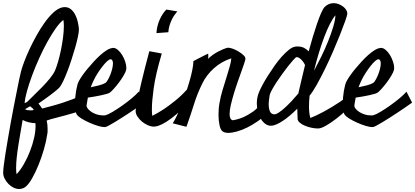

<svg xmlns="http://www.w3.org/2000/svg" viewBox="-80 -784 2666 1233"><path d="M26.4 335Q51.8 307.6 73.7 269Q95.7 230.5 112.3 188Q128.9 145.5 138.7 103Q148.4 60.5 148.4 23.4Q148.4 11.7 147.5 6.8Q127.9 6.8 105.5 1.5Q83 -3.9 65.4 -13.7Q58.6 26.4 51.3 68.4Q43.9 110.4 37.6 150.9Q31.2 191.4 27.3 228.5Q23.4 265.6 23.4 295.9Q23.4 319.3 26.4 335ZM136.7 -78.1Q134.8 -84 127.9 -89.8Q121.1 -95.7 113.3 -101.6Q105.5 -96.7 97.2 -92.3Q88.9 -87.9 81.1 -83Q86.9 -78.1 96.2 -76.7Q105.5 -75.2 116.2 -75.2Q130.9 -75.2 136.7 -78.1ZM327.1 -656.2Q304.7 -639.6 278.3 -602.5Q252 -565.4 224.6 -516.1Q197.3 -466.8 171.9 -410.6Q146.5 -354.5 126.5 -300.3Q106.4 -246.1 93.3 -199.2Q80.1 -152.3 78.1 -121.1Q82 -123 85.4 -125Q88.9 -127 93.8 -128.9Q112.3 -148.4 139.2 -173.8Q166 -199.2 192.4 -226.6Q218.8 -253.9 240.7 -280.8Q262.7 -307.6 273.4 -331.1Q282.2 -351.6 292.5 -386.2Q302.7 -420.9 311 -460.9Q319.3 -501 324.7 -542Q330.1 -583 330.1 -617.2Q330.1 -636.7 327.1 -656.2ZM310.5 -695.3Q303.7 -702.1 296.9 -703.1ZM167 -119.1Q178.7 -105.5 190.4 -86.9Q224.6 -95.7 260.3 -105.5Q295.9 -115.2 328.1 -126Q360.4 -136.7 387.2 -147Q414.1 -157.2 430.7 -167L446.3 -78.1Q429.7 -69.3 399.4 -60.1Q369.1 -50.8 335.4 -42Q301.8 -33.2 270 -24.9Q238.3 -16.6 219.7 -9.8Q225.6 13.7 225.6 42Q225.6 49.8 225.6 59.1Q225.6 68.4 223.6 77.1Q217.8 120.1 202.6 172.9Q187.5 225.6 167.5 274.9Q147.5 324.2 125 363.3Q102.5 402.3 81.1 418Q63.5 429.7 43 429.7Q24.4 429.7 6.8 420.9Q-10.7 412.1 -24.9 397.9Q-39.1 383.8 -48.8 365.7Q-58.6 347.7 -59.6 329.1V324.2Q-59.6 309.6 -55.7 277.3Q-51.8 245.1 -44.9 202.1Q-38.1 159.2 -29.3 108.4Q-20.5 57.6 -11.2 4.9Q-2 -47.9 8.3 -99.1Q18.6 -150.4 27.3 -194.8Q36.1 -239.3 43 -272.9Q49.8 -306.6 54.7 -324.2Q60.5 -347.7 74.7 -385.7Q88.9 -423.8 108.9 -466.8Q128.9 -509.8 153.8 -554.7Q178.7 -599.6 205.6 -637.2Q232.4 -674.8 260.3 -701.2Q288.1 -727.5 315.4 -735.4Q325.2 -738.3 335.9 -738.3Q359.4 -738.3 376 -724.1Q392.6 -710 403.3 -689Q414.1 -668 419.4 -644Q424.8 -620.1 426.8 -599.6V-595.7Q426.8 -579.1 420.4 -548.3Q414.1 -517.6 403.3 -480Q392.6 -442.4 379.4 -401.9Q366.2 -361.3 352.5 -325.7Q338.9 -290 325.7 -262.7Q312.5 -235.4 303.7 -224.6Q295.9 -215.8 280.3 -202.6Q264.6 -189.5 245.6 -175.3Q226.6 -161.1 206.1 -146.5Q185.5 -131.8 167 -119.1Z M629.9 -403.3Q622.1 -403.3 608.9 -391.6Q595.7 -379.9 580.6 -360.8Q565.4 -341.8 548.8 -316.4Q532.2 -291 519.5 -263.7Q514.6 -253.9 510.7 -244.1Q506.8 -234.4 502.9 -223.6Q528.3 -228.5 556.2 -235.8Q584 -243.2 597.7 -252Q604.5 -256.8 612.8 -271.5Q621.1 -286.1 628.4 -304.2Q635.7 -322.3 640.6 -342.3Q645.5 -362.3 645.5 -377Q645.5 -387.7 641.6 -395.5Q637.7 -403.3 629.9 -403.3ZM846.7 -125Q829.1 -112.3 805.7 -96.2Q782.2 -80.1 756.3 -63Q730.5 -45.9 704.6 -29.3Q678.7 -12.7 656.7 0.5Q634.8 13.7 619.1 22Q603.5 30.3 598.6 31.2Q595.7 32.2 590.8 32.2Q574.2 32.2 547.4 23.9Q520.5 15.6 493.2 3.4Q465.8 -8.8 442.9 -22.9Q419.9 -37.1 412.1 -49.8Q406.2 -60.5 403.8 -77.6Q401.4 -94.7 401.4 -117.2Q401.4 -136.7 403.3 -158.7Q405.3 -180.7 408.7 -200.7Q412.1 -220.7 416.5 -237.3Q420.9 -253.9 426.8 -263.7Q433.6 -277.3 448.2 -298.3Q462.9 -319.3 481.9 -342.3Q501 -365.2 522.5 -388.7Q543.9 -412.1 565.4 -431.2Q586.9 -450.2 606.9 -462.4Q627 -474.6 642.6 -475.6Q643.6 -475.6 644 -476.1Q644.5 -476.6 646.5 -476.6Q662.1 -476.6 677.7 -462.9Q693.4 -449.2 705.1 -429.7Q716.8 -410.2 724.1 -388.2Q731.4 -366.2 731.4 -348.6Q731.4 -339.8 730.5 -335.9Q726.6 -320.3 712.9 -297.4Q699.2 -274.4 682.6 -252.4Q666 -230.5 650.4 -213.4Q634.8 -196.3 627 -190.4Q621.1 -185.5 606 -181.2Q590.8 -176.8 570.8 -172.4Q550.8 -168 528.3 -164.1Q505.9 -160.2 484.4 -157.2Q480.5 -137.7 478.5 -123.5Q476.6 -109.4 475.6 -103.5Q477.5 -92.8 487.3 -82Q497.1 -71.3 511.7 -62.5Q526.4 -53.7 544.4 -48.3Q562.5 -43 581.1 -43Q585 -43 589.4 -43Q593.8 -43 597.7 -43.9Q615.2 -48.8 644.5 -66.4Q673.8 -84 705.6 -106.4Q737.3 -128.9 766.1 -152.8Q794.9 -176.8 810.5 -195.3Z M1058.6 -710.9Q1036.1 -684.6 1024.4 -660.2Q1012.7 -635.7 1007.8 -617.2Q1002 -595.7 1001 -577.1L924.8 -571.3Q926.8 -615.2 944.8 -656.2Q962.9 -697.3 988.3 -722.7ZM1154.3 -151.4Q1120.1 -111.3 1085.4 -79.1Q1050.8 -46.9 1019.5 -23.4Q988.3 0 961.9 13.2Q935.5 26.4 917 28.3Q915 29.3 909.2 29.3Q890.6 29.3 870.1 20.5Q849.6 11.7 832 -2.9Q814.5 -17.6 802.7 -35.6Q791 -53.7 791 -71.3V-73.2Q793 -92.8 802.7 -139.6Q810.5 -180.7 828.1 -255.4Q845.7 -330.1 878.9 -455.1L959 -440.4Q918.9 -304.7 907.2 -218.8Q895.5 -132.8 895.5 -88.9Q895.5 -76.2 895.5 -66.9Q895.5 -57.6 896.5 -51.8Q897.5 -44.9 898.4 -40Q934.6 -58.6 973.6 -84Q1006.8 -106.4 1046.9 -138.7Q1086.9 -170.9 1125 -213.9Z M1160.2 -390.6Q1186.5 -404.3 1207 -415Q1224.6 -423.8 1239.7 -431.6Q1254.9 -439.5 1256.8 -439.5Q1256.8 -434.6 1257.3 -431.6Q1257.8 -428.7 1257.8 -425.8Q1257.8 -420.9 1257.3 -416Q1256.8 -411.1 1255.9 -406.2Q1285.2 -433.6 1318.8 -451.7Q1352.5 -469.7 1381.8 -477.5H1386.7Q1397.5 -477.5 1416 -470.7Q1434.6 -463.9 1452.1 -453.1Q1469.7 -442.4 1482.9 -430.2Q1496.1 -418 1496.1 -407.2Q1496.1 -400.4 1488.8 -378.4Q1481.4 -356.4 1470.2 -325.2Q1459 -293.9 1445.8 -256.3Q1432.6 -218.8 1421.4 -181.2Q1410.2 -143.6 1402.3 -109.9Q1394.5 -76.2 1394.5 -51.8Q1394.5 -35.2 1399.4 -24.4Q1404.3 -13.7 1415 -11.7Q1451.2 -17.6 1484.4 -32.2Q1512.7 -44.9 1544.4 -66.9Q1576.2 -88.9 1600.6 -126L1628.9 -51.8Q1605.5 -26.4 1573.7 -4.4Q1542 17.6 1508.8 34.2Q1475.6 50.8 1442.9 60.1Q1410.2 69.3 1385.7 69.3Q1362.3 69.3 1349.6 59.6Q1335.9 49.8 1329.6 19.5Q1323.2 -10.7 1323.2 -47.9Q1323.2 -67.4 1324.7 -86.4Q1326.2 -105.5 1330.1 -125Q1336.9 -165 1349.6 -207Q1362.3 -249 1374.5 -287.6Q1386.7 -326.2 1395.5 -357.9Q1404.3 -389.6 1405.3 -409.2Q1342.8 -389.6 1293.9 -345.7Q1245.1 -301.8 1218.8 -247.1Q1186.5 -181.6 1164.6 -110.8Q1142.6 -40 1117.2 30.3L1029.3 7.8Q1042 -11.7 1056.6 -42.5Q1071.3 -73.2 1085.4 -110.4Q1099.6 -147.5 1113.3 -187.5Q1127 -227.5 1137.7 -264.6Q1148.4 -301.8 1154.8 -334Q1161.1 -366.2 1162.1 -387.7L1160.2 -390.6Z M1681.6 -49.8Q1693.4 -49.8 1710.9 -61.5Q1728.5 -73.2 1749.5 -92.3Q1770.5 -111.3 1793 -135.3Q1815.4 -159.2 1835.9 -183.6Q1843.8 -216.8 1854.5 -264.2Q1865.2 -311.5 1878.9 -366.2Q1869.1 -387.7 1853.5 -402.3Q1837.9 -417 1826.2 -417Q1821.3 -417 1819.3 -415Q1815.4 -412.1 1801.8 -397Q1788.1 -381.8 1770.5 -359.4Q1752.9 -336.9 1732.9 -309.6Q1712.9 -282.2 1695.8 -255.9Q1678.7 -229.5 1666 -206.5Q1653.3 -183.6 1651.4 -169.9Q1649.4 -156.2 1647.5 -142.1Q1645.5 -127.9 1645.5 -114.3Q1645.5 -88.9 1652.8 -70.3Q1660.2 -51.8 1679.7 -49.8ZM2074.2 -685.5Q2057.6 -667 2039.1 -630.9Q2020.5 -594.7 2002.4 -546.9Q1984.4 -499 1967.3 -442.9Q1950.2 -386.7 1936.5 -329.1Q1959 -371.1 1983.4 -420.9Q2007.8 -470.7 2027.3 -519.5Q2046.9 -568.4 2060.1 -612.3Q2073.2 -656.2 2074.2 -685.5ZM1908.2 -169.9Q1906.2 -152.3 1905.3 -135.3Q1904.3 -118.2 1904.3 -101.6Q1904.3 -56.6 1913.1 -26.4Q1928.7 -32.2 1951.7 -43Q1974.6 -53.7 2000 -67.4Q2025.4 -81.1 2051.8 -97.2Q2078.1 -113.3 2101.6 -128.9Q2125 -144.5 2143.1 -159.7Q2161.1 -174.8 2170.9 -186.5L2181.6 -116.2Q2170.9 -101.6 2142.6 -75.2Q2114.3 -48.8 2081.1 -22.9Q2047.9 2.9 2015.1 22Q1982.4 41 1962.9 41H1960.9Q1941.4 41 1918.9 36.1Q1896.5 31.2 1877 22.9Q1857.4 14.6 1844.2 2.9Q1831.1 -8.8 1831.1 -22.5Q1830.1 -34.2 1830.1 -51.8Q1830.1 -69.3 1829.1 -85.9Q1806.6 -63.5 1783.2 -43.5Q1759.8 -23.4 1737.8 -8.8Q1715.8 5.9 1695.8 14.6Q1675.8 23.4 1659.2 23.4Q1651.4 23.4 1648.4 22.5Q1630.9 18.6 1616.2 5.4Q1601.6 -7.8 1591.3 -27.3Q1581.1 -46.9 1575.2 -70.8Q1569.3 -94.7 1569.3 -120.1Q1569.3 -155.3 1581.1 -186.5Q1588.9 -207 1604.5 -236.3Q1620.1 -265.6 1640.1 -297.4Q1660.2 -329.1 1683.1 -361.8Q1706.1 -394.5 1729.5 -420.4Q1752.9 -446.3 1774.9 -463.9Q1796.9 -481.4 1815.4 -484.4Q1820.3 -485.4 1824.2 -485.4Q1828.1 -485.4 1832 -485.4Q1857.4 -485.4 1874.5 -475.6Q1891.6 -465.8 1902.3 -454.1Q1915 -502 1929.2 -548.3Q1943.4 -594.7 1956.5 -633.3Q1969.7 -671.9 1981.9 -699.7Q1994.1 -727.5 2004.9 -739.3Q2018.6 -752.9 2033.2 -758.3Q2047.9 -763.7 2063.5 -763.7Q2080.1 -763.7 2095.7 -757.3Q2111.3 -751 2123.5 -741.7Q2135.7 -732.4 2143.1 -720.7Q2150.4 -709 2150.4 -698.2V-695.3Q2149.4 -684.6 2136.7 -648.4Q2124 -612.3 2104 -562Q2084 -511.7 2058.6 -453.1Q2033.2 -394.5 2006.3 -339.8Q1979.5 -285.2 1954.1 -239.7Q1928.7 -194.3 1908.2 -169.9Z M2349.6 -403.3Q2341.8 -403.3 2328.6 -391.6Q2315.4 -379.9 2300.3 -360.8Q2285.2 -341.8 2268.6 -316.4Q2252 -291 2239.3 -263.7Q2234.4 -253.9 2230.5 -244.1Q2226.6 -234.4 2222.7 -223.6Q2248 -228.5 2275.9 -235.8Q2303.7 -243.2 2317.4 -252Q2324.2 -256.8 2332.5 -271.5Q2340.8 -286.1 2348.1 -304.2Q2355.5 -322.3 2360.4 -342.3Q2365.2 -362.3 2365.2 -377Q2365.2 -387.7 2361.3 -395.5Q2357.4 -403.3 2349.6 -403.3ZM2566.4 -125Q2548.8 -112.3 2525.4 -96.2Q2502 -80.1 2476.1 -63Q2450.2 -45.9 2424.3 -29.3Q2398.4 -12.7 2376.5 0.5Q2354.5 13.7 2338.9 22Q2323.2 30.3 2318.4 31.2Q2315.4 32.2 2310.5 32.2Q2293.9 32.2 2267.1 23.9Q2240.2 15.6 2212.9 3.4Q2185.5 -8.8 2162.6 -22.9Q2139.6 -37.1 2131.8 -49.8Q2126 -60.5 2123.5 -77.6Q2121.1 -94.7 2121.1 -117.2Q2121.1 -136.7 2123 -158.7Q2125 -180.7 2128.4 -200.7Q2131.8 -220.7 2136.2 -237.3Q2140.6 -253.9 2146.5 -263.7Q2153.3 -277.3 2168 -298.3Q2182.6 -319.3 2201.7 -342.3Q2220.7 -365.2 2242.2 -388.7Q2263.7 -412.1 2285.2 -431.2Q2306.6 -450.2 2326.7 -462.4Q2346.7 -474.6 2362.3 -475.6Q2363.3 -475.6 2363.8 -476.1Q2364.3 -476.6 2366.2 -476.6Q2381.8 -476.6 2397.5 -462.9Q2413.1 -449.2 2424.8 -429.7Q2436.5 -410.2 2443.8 -388.2Q2451.2 -366.2 2451.2 -348.6Q2451.2 -339.8 2450.2 -335.9Q2446.3 -320.3 2432.6 -297.4Q2418.9 -274.4 2402.3 -252.4Q2385.7 -230.5 2370.1 -213.4Q2354.5 -196.3 2346.7 -190.4Q2340.8 -185.5 2325.7 -181.2Q2310.5 -176.8 2290.5 -172.4Q2270.5 -168 2248 -164.1Q2225.6 -160.2 2204.1 -157.2Q2200.2 -137.7 2198.2 -123.5Q2196.3 -109.4 2195.3 -103.5Q2197.3 -92.8 2207 -82Q2216.8 -71.3 2231.4 -62.5Q2246.1 -53.7 2264.2 -48.3Q2282.2 -43 2300.8 -43Q2304.7 -43 2309.1 -43Q2313.5 -43 2317.4 -43.9Q2335 -48.8 2364.3 -66.4Q2393.6 -84 2425.3 -106.4Q2457 -128.9 2485.8 -152.8Q2514.6 -176.8 2530.3 -195.3Z"/></svg>

Font: Miniver
Style: Regular
Weight: 400
Designer: Dathan Boardman
Foundry: Open Window
Version: Version 1.000